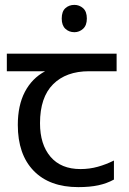

<svg xmlns="http://www.w3.org/2000/svg" viewBox="-20 -757 530 787"><path d="M285 -737Q305 -737 320.5 -723.5Q336 -710 336 -681Q336 -653 320.5 -639Q305 -625 285 -625Q263 -625 248 -639Q233 -653 233 -681Q233 -710 248 -723.5Q263 -737 285 -737ZM301 10Q183 10 118 -57Q53 -124 53 -245Q53 -325 82 -380.5Q111 -436 165 -465H8V-537H458V-465H345Q251 -465 197.5 -411.5Q144 -358 144 -252Q144 -165 187 -114.5Q230 -64 310 -64Q347 -64 381 -73.5Q415 -83 447 -99V-21Q418 -5 383 2.5Q348 10 301 10Z"/></svg>

Font: hexusinhala05
Style: Book
Weight: 400
Designer: Jelle Bosma - Monotype Design Team
Foundry: Monotype Imaging Inc.
Version: Version 2.003